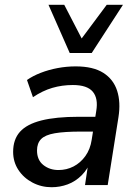

<svg xmlns="http://www.w3.org/2000/svg" viewBox="-20 -775 577 804"><path d="M196 9Q153 9 116 -10.5Q79 -30 57 -63.5Q35 -97 35 -139Q35 -191 63.5 -223Q92 -255 153 -270.5Q214 -286 310 -286H390L381 -224H319Q250 -224 209.5 -217Q169 -210 152 -192.5Q135 -175 135 -145Q135 -105 161.5 -84Q188 -63 225 -63Q259 -63 288 -78Q317 -93 337.5 -121.5Q358 -150 364 -190L383 -310Q392 -363 368.5 -391Q345 -419 285 -419Q240 -419 199 -407Q158 -395 118 -368L93 -440Q117 -457 150.5 -470Q184 -483 221.5 -490Q259 -497 297 -497Q370 -497 412.5 -470Q455 -443 470.5 -395Q486 -347 476 -284L431 0H336L352 -107H362Q349 -68 322.5 -41.5Q296 -15 263.5 -3Q231 9 196 9ZM272 -553 183 -755H249L322 -614L427 -755H495L364 -553Z"/></svg>

Font: Nunito Sans 12pt SemiBold
Style: Italic
Weight: 600
Italic angle: -9°
Designer: Vernon Adams
Foundry: Vernon Adams
Version: Version 3.101;gftools[0.9.27]